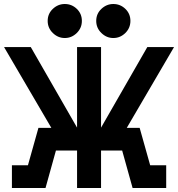

<svg xmlns="http://www.w3.org/2000/svg" viewBox="-25 -934 885 954"><path d="M477.1 0H357.9V-186H252.9L201.2 0H34.2V-112.8H113.8L166 -298.8H230L-4.9 -700.2H127.9L357.9 -299.8V-700.2H477.1V-299.8L707 -700.2H839.8L605 -298.8H668.9L721.2 -112.8H800.8V0H633.8L582 -186H477.1ZM211.9 -830.1Q211.9 -865.7 237.5 -889.9Q263.2 -914.1 296.9 -914.1Q331.5 -914.1 356.7 -889.9Q381.8 -865.7 381.8 -830.1Q381.8 -794.9 356.4 -770Q331.1 -745.1 296.9 -745.1Q263.2 -745.1 237.5 -770Q211.9 -794.9 211.9 -830.1ZM453.1 -830.1Q453.1 -865.7 478.8 -889.9Q504.4 -914.1 538.1 -914.1Q572.8 -914.1 597.9 -889.9Q623 -865.7 623 -830.1Q623 -794.9 597.7 -770Q572.3 -745.1 538.1 -745.1Q504.4 -745.1 478.8 -770Q453.1 -794.9 453.1 -830.1Z"/></svg>

Font: Cakra Normal
Style: Regular
Weight: 400
Designer: Lucia Kollert, Vojtech Kollert
Foundry: OoM Type
Version: Version 1.000;Glyphs 3.1.1 (3148)